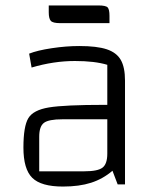

<svg xmlns="http://www.w3.org/2000/svg" viewBox="-20 -677 578 705"><path d="M439 -381V0H412L393 -50Q358 -20 314.5 -6Q271 8 211 8Q131 8 98.5 -24Q66 -56 66 -135Q66 -213 84 -243Q102 -273 159.5 -282.5Q217 -292 364 -292H374V-439Q328 -453 255 -453Q177 -453 96 -429L87 -480Q117 -492 170 -500Q223 -508 271 -508Q336 -508 372 -496Q408 -484 423.5 -457Q439 -430 439 -381ZM374 -113V-239H209Q159 -239 141.5 -226Q124 -213 124 -175V-48H290Q339 -48 356.5 -61.5Q374 -75 374 -113ZM159 -632V-657H341Q369 -657 375.5 -649.5Q382 -642 382 -619V-592H201Q174 -592 166.5 -600.5Q159 -609 159 -632Z"/></svg>

Font: Changa ExtraLight
Style: Regular
Weight: 275
Designer: Eduardo Rodriguez Tunni
Foundry: Eduardo Rodriguez Tunni
Version: Version 2.002; ttfautohint (v1.5) -l 8 -r 50 -G 200 -x 14 -H